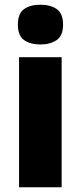

<svg xmlns="http://www.w3.org/2000/svg" viewBox="-20 -796 343 816"><path d="M152 -776Q194 -776 221 -757.5Q248 -739 248 -691Q248 -644 220.5 -625.5Q193 -607 152 -607Q109 -607 82.5 -625.5Q56 -644 56 -691Q56 -739 82.5 -757.5Q109 -776 152 -776ZM242 -553V0H61V-553Z"/></svg>

Font: Noto Sans Sinhala UI SemiCondensed Black
Style: Regular
Weight: 900
Width: 4
Designer: Jelle Bosma - Monotype Design Team
Foundry: Monotype Imaging Inc.
Version: Version 2.006; ttfautohint (v1.8.4.7-5d5b)